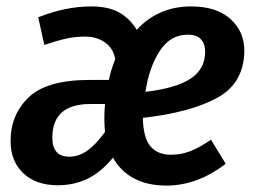

<svg xmlns="http://www.w3.org/2000/svg" viewBox="-20 -563 793 598"><path d="M406 -470Q436 -504 479 -523.5Q522 -543 575 -543Q654 -543 697.5 -504Q741 -465 741 -405Q740 -303 655 -257.5Q570 -212 425 -196Q426 -135 448 -108Q470 -81 513 -81Q544 -81 573.5 -92.5Q603 -104 637 -128L683 -53Q595 15 498 15Q439 15 397 -7.5Q355 -30 332 -72Q294 -26 252 -6Q210 14 160 14Q92 14 52.5 -23.5Q13 -61 13 -124Q13 -206 69.5 -260Q126 -314 258 -314H319Q326 -347 339 -379Q333 -412 307.5 -430.5Q282 -449 244 -449Q214 -449 185 -442.5Q156 -436 118 -423L99 -509Q184 -543 264 -543Q317 -543 350.5 -524.5Q384 -506 406 -470ZM433 -277Q528 -288 573.5 -318Q619 -348 619 -402Q619 -426 606 -440.5Q593 -455 565 -455Q510 -455 477 -403.5Q444 -352 433 -277ZM261 -239Q143 -239 143 -134Q143 -75 196 -75Q225 -75 251.5 -93.5Q278 -112 307 -152Q305 -174 305 -192Q305 -215 307 -239Z"/></svg>

Font: Fira Sans Condensed Medium
Style: Italic
Weight: 500
Width: 3
Italic angle: -8°
Designer: bBox Type GmbH & Carrois Corporate GbR & Edenspiekermann AG
Foundry: bBox Type GmbH & Carrois Corporate GbR & Edenspiekermann AG
Version: Version 4.301